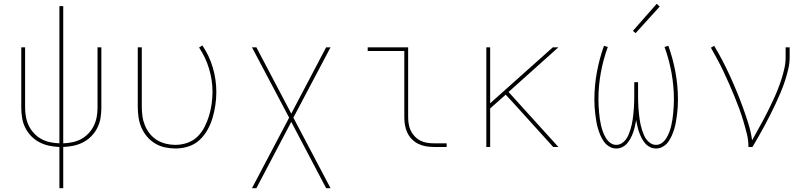

<svg xmlns="http://www.w3.org/2000/svg" viewBox="-20 -767 4240 1002"><path d="M290 215V0Q263 -1 236.5 -6.5Q210 -12 186 -24.5Q162 -37 143 -56.5Q124 -76 112 -100Q100 -124 95.5 -151Q91 -178 91 -205V-520H111V-205Q111 -180 115.5 -156Q120 -132 130.5 -110.5Q141 -89 158 -71Q175 -53 196 -41.5Q217 -30 241 -25Q265 -20 290 -19V-735H310V-19Q335 -20 359 -25Q383 -30 404 -41.5Q425 -53 442 -71Q459 -89 469.5 -110.5Q480 -132 484.5 -156Q489 -180 489 -205V-520H509V-205Q509 -178 504.5 -151Q500 -124 488 -100Q476 -76 457 -56.5Q438 -37 414 -24.5Q390 -12 363.5 -6.5Q337 -1 310 0V215Z M896 8Q868 8 840.5 2Q813 -4 789 -18.5Q765 -33 747 -54.5Q729 -76 718 -101.5Q707 -127 703 -154.5Q699 -182 699 -210V-520H720V-210Q720 -185 723.5 -160Q727 -135 736.5 -112Q746 -89 762 -69Q778 -49 799.5 -36Q821 -23 845.5 -17Q870 -11 895 -11Q927 -11 957.5 -21.5Q988 -32 1010.5 -54Q1033 -76 1047.5 -104.5Q1062 -133 1071 -163Q1080 -193 1084.5 -224.5Q1089 -256 1089 -288Q1089 -349 1071 -408.5Q1053 -468 1019 -519L1036 -530Q1072 -477 1090.5 -414.5Q1109 -352 1109 -287Q1109 -253 1104 -219Q1099 -185 1089.5 -152.5Q1080 -120 1063 -89.5Q1046 -59 1021 -36Q996 -13 963 -2.5Q930 8 896 8Z M1295 215 1489 -153 1295 -520H1318L1500 -174L1682 -520H1705L1511 -153L1705 215H1682L1500 -131L1318 215Z M2244 0Q2224 0 2203 -3.5Q2182 -7 2163.5 -16Q2145 -25 2130 -40Q2115 -55 2106 -74Q2097 -93 2093.5 -113.5Q2090 -134 2090 -155V-501H1899V-520H2110V-155Q2110 -137 2113 -119Q2116 -101 2124 -84.5Q2132 -68 2145 -54.5Q2158 -41 2174 -33Q2190 -25 2208 -22Q2226 -19 2244 -19H2311V0Z M2518 0V-520H2538V-228L2865 -520H2894L2634 -287L2894 0H2867L2658 -231L2619 -273L2538 -201V0Z M3404 8Q3387 8 3372 0.5Q3357 -7 3346.5 -19.5Q3336 -32 3328.5 -46.5Q3321 -61 3315.5 -76.5Q3310 -92 3306.5 -108Q3303 -124 3300 -140Q3297 -124 3293.5 -108Q3290 -92 3284.5 -76.5Q3279 -61 3271.5 -46.5Q3264 -32 3253.5 -19.5Q3243 -7 3228 0.5Q3213 8 3196 8Q3177 8 3160 -2Q3143 -12 3132 -27.5Q3121 -43 3113.5 -60.5Q3106 -78 3100.5 -96.5Q3095 -115 3092 -134Q3089 -153 3086.5 -172Q3084 -191 3083 -210Q3082 -229 3082 -248Q3082 -320 3095 -390.5Q3108 -461 3132 -528L3152 -522Q3128 -456 3115.5 -387Q3103 -318 3103 -248Q3103 -231 3104 -214Q3105 -197 3106.5 -179.5Q3108 -162 3110.5 -145Q3113 -128 3117 -111Q3121 -94 3127 -78Q3133 -62 3142 -47Q3151 -32 3165 -21.5Q3179 -11 3196 -11Q3211 -11 3223.5 -18.5Q3236 -26 3245 -37.5Q3254 -49 3259.5 -62Q3265 -75 3269.5 -89Q3274 -103 3277 -117Q3280 -131 3282 -145Q3284 -159 3285.5 -173.5Q3287 -188 3288 -202.5Q3289 -217 3289.5 -231.5Q3290 -246 3290 -260V-338H3310V-260Q3310 -246 3310.5 -231.5Q3311 -217 3312 -202.5Q3313 -188 3314.5 -173.5Q3316 -159 3318 -145Q3320 -131 3323 -117Q3326 -103 3330.5 -89Q3335 -75 3340.5 -62Q3346 -49 3355 -37.5Q3364 -26 3376.5 -18.5Q3389 -11 3404 -11Q3421 -11 3435 -21.5Q3449 -32 3458 -47Q3467 -62 3473 -78Q3479 -94 3483 -111Q3487 -128 3489.5 -145Q3492 -162 3493.5 -179.5Q3495 -197 3496 -214Q3497 -231 3497 -248Q3497 -318 3484.5 -387Q3472 -456 3448 -522L3468 -528Q3492 -461 3505 -390.5Q3518 -320 3518 -248Q3518 -229 3517 -210Q3516 -191 3513.5 -172Q3511 -153 3508 -134Q3505 -115 3499.5 -96.5Q3494 -78 3486.5 -60.5Q3479 -43 3468 -27.5Q3457 -12 3440 -2Q3423 8 3404 8ZM3297 -594 3283 -606 3407 -747 3423 -733Z M3886 0Q3886 -35 3877.5 -69Q3869 -103 3859 -136.5Q3849 -170 3837 -202.5Q3825 -235 3811.5 -267.5Q3798 -300 3784 -332Q3770 -364 3755 -395.5Q3740 -427 3723.5 -457.5Q3707 -488 3690 -518L3707 -528Q3730 -490 3750.5 -450.5Q3771 -411 3789.5 -370.5Q3808 -330 3825 -289Q3842 -248 3857 -206.5Q3872 -165 3885.5 -122Q3899 -79 3905 -35Q3919 -61 3933.5 -86.5Q3948 -112 3962 -138Q3976 -164 3989 -190.5Q4002 -217 4014.5 -243.5Q4027 -270 4038 -297.5Q4049 -325 4058 -353Q4067 -381 4073.5 -410Q4080 -439 4080 -468V-520H4101V-468Q4101 -436 4093.5 -405Q4086 -374 4076 -343.5Q4066 -313 4053.5 -283.5Q4041 -254 4027.5 -225Q4014 -196 3999.5 -167.5Q3985 -139 3970 -111Q3955 -83 3939 -55Q3923 -27 3907 0Z"/></svg>

Font: Iosevka SS04 Thin Extended
Style: Regular
Weight: 100
Width: 7
Monospace: yes
Designer: Belleve Invis
Foundry: Belleve Invis
Version: Version 19.0.0; ttfautohint (v1.8.4)